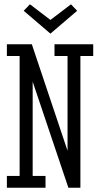

<svg xmlns="http://www.w3.org/2000/svg" viewBox="-20 -878 464 898"><path d="M12.2 -670.9H128.9L295.9 -172.9V-616.2H234.9V-670.9H416V-616.2H356V0H299.8L132.8 -496.1V-55.2H192.9V0H12.2V-55.2H71.8V-616.2H12.2ZM340.8 -827.6 215.8 -720.7 90.8 -827.6 120.1 -857.9 215.8 -784.7 312 -857.9Z"/></svg>

Font: Stint Ultra Condensed
Style: Regular
Weight: 400
Width: 1
Designer: Astigmatic (AOETI)
Foundry: Astigmatic (AOETI)
Version: Version 1.000